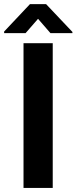

<svg xmlns="http://www.w3.org/2000/svg" viewBox="-52 -923 375 943"><path d="M303.7 -766.1V-760.3H195.8L134.8 -830.6L73.7 -760.3H-31.7V-768.1L95.2 -902.8H174.3ZM207 0H63.5V-710.9H207Z"/></svg>

Font: TypoPRO Roboto
Style: Bold
Weight: 700
Designer: Google
Version: Version 2.136; 2016